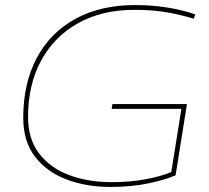

<svg xmlns="http://www.w3.org/2000/svg" viewBox="-20 -730 829 760"><path d="M417 10Q321 10 242.5 -20Q164 -50 118 -110.5Q72 -171 72 -263Q72 -401 126 -501.5Q180 -602 279.5 -656Q379 -710 515 -710Q579 -710 640.5 -700.5Q702 -691 753 -673L747 -656Q683 -675 630 -683Q577 -691 511 -691Q384 -691 289.5 -638.5Q195 -586 143 -490.5Q91 -395 91 -267Q91 -179 135.5 -121.5Q180 -64 255 -36.5Q330 -9 421 -9Q493 -9 554 -20Q615 -31 658 -49L698 -299H422L425 -318H720L675 -36Q631 -17 564 -3.5Q497 10 417 10Z"/></svg>

Font: Georama Extended Thin
Style: Italic
Weight: 100
Width: 7
Italic angle: -9°
Designer: Jean-Baptiste Levee
Foundry: Production Type
Version: Version 1.000